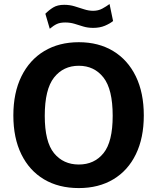

<svg xmlns="http://www.w3.org/2000/svg" viewBox="-20 -948 800 978"><path d="M381.5 10Q279 10 204.2 -34.5Q129.5 -79 88.8 -162Q48 -245 48 -360Q48 -475.5 89.2 -559.2Q130.5 -643 205.5 -688Q280.5 -733 381.5 -733Q482 -733 556.5 -688Q631 -643 671.8 -559.2Q712.5 -475.5 712.5 -360Q712.5 -245.5 672.2 -162.5Q632 -79.5 557.5 -34.8Q483 10 381.5 10ZM381.5 -110Q460.5 -110 507.2 -167.8Q554 -225.5 554 -358Q554 -493.5 507 -553.2Q460 -613 381.5 -613Q302.5 -613 255.2 -553Q208 -493 208 -358Q208 -225.5 255.2 -167.8Q302.5 -110 381.5 -110ZM556 -841Q540.5 -828 514.5 -817Q488.5 -806 455 -806Q427 -806 404.2 -813Q381.5 -820 359.5 -826.8Q337.5 -833.5 312 -833.5Q286.5 -833.5 269.8 -825.8Q253 -818 233.5 -801.5L211 -878Q229 -896.5 251 -910Q273 -923.5 307 -923.5Q335 -923.5 360.2 -915.8Q385.5 -908 408.8 -900.5Q432 -893 454.5 -893Q480.5 -893 501.2 -904.2Q522 -915.5 538 -927.5Z"/></svg>

Font: Public Sans
Style: Bold
Weight: 700
Designer: The Public Sans project authors (U.S. Web Design System). Libre Franklin designed by Pablo Impallari and Rodrigo Fuenzal
Version: Version 1.008; ttfautohint (v1.8.1) -l 8 -r 50 -G 200 -x 14 